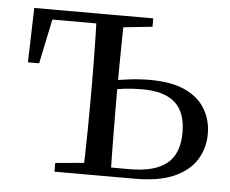

<svg xmlns="http://www.w3.org/2000/svg" viewBox="-43 -565 736 614"><g transform="rotate(5 325.0 -258.0)"><path d="M290 0V-29H393Q472 -29 511 -60.5Q550 -92 550 -160Q550 -225 515.5 -256Q481 -287 409 -287Q379 -287 351 -283.5Q323 -280 295 -274V-305Q329 -310 363 -314.5Q397 -319 431 -319Q502 -319 545.5 -298.5Q589 -278 610 -242.5Q631 -207 631 -163Q631 -117 608 -80Q585 -43 537 -21.5Q489 0 411 0ZM244 0Q245 -24 246 -65Q247 -106 247.5 -150Q248 -194 248 -229V-288Q248 -322 247.5 -366Q247 -410 246 -451Q245 -492 244 -516H333Q332 -492 331.5 -451Q331 -410 330.5 -366Q330 -322 330 -288V-229Q330 -194 330.5 -150Q331 -106 331.5 -65Q332 -24 333 0ZM38 -341 43 -516H290V-484H70L110 -513L74 -341ZM153 0V-28L273 -39H290V0ZM290 -477V-516H425V-489L310 -477Z"/></g></svg>

Font: Noto Serif JP
Style: Regular
Weight: 400
Designer: Ryoko NISHIZUKA  (kana & ideographs); Frank Grießhammer (Latin, Greek & Cyrillic); Wenlong ZHANG  (bopomofo); Sandoll Co
Foundry: Adobe
Version: Version 2.003-H1;hotconv 1.1.1;makeotfexe 2.6.0